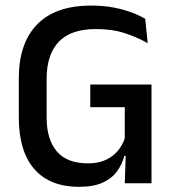

<svg xmlns="http://www.w3.org/2000/svg" viewBox="-20 -672 638 704"><path d="M270 13Q197 13 147.8 -16.8Q98.5 -46.5 73.8 -103.2Q49 -160 49 -240.5V-385Q49 -513.5 116.2 -582.5Q183.5 -651.5 314 -651.5Q359 -651.5 396 -644.5Q433 -637.5 462.2 -626.5Q491.5 -615.5 512.5 -603L521.5 -513.5Q486.5 -534 439.5 -549.8Q392.5 -565.5 332 -565.5Q240 -565.5 195.5 -518.8Q151 -472 151 -383V-241Q151 -160.5 188.5 -116.8Q226 -73 302.5 -73Q340 -73 367.2 -85.5Q394.5 -98 412 -119Q429.5 -140 437.5 -165V-314L452.5 -279H311V-362H535.5V-100L436 -100.5Q428 -70 409.2 -44Q390.5 -18 356.8 -2.5Q323 13 270 13ZM442 -132H535.5V0H437.5Z"/></svg>

Font: Anek Latin Medium
Style: Regular
Weight: 500
Designer: Yesha Goshar
Foundry: Ek Type
Version: Version 1.003